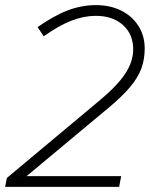

<svg xmlns="http://www.w3.org/2000/svg" viewBox="-30 -731 586 751"><path d="M-10 0 -3 -35 363 -341Q430 -397 460.5 -444Q491 -491 491 -538Q491 -597 451 -633Q411 -669 345 -669Q298 -669 249 -650Q200 -631 141 -589L117 -625Q183 -671 236.5 -691Q290 -711 345 -711Q401 -711 444 -689.5Q487 -668 511.5 -629.5Q536 -591 536 -541Q536 -498 522.5 -462Q509 -426 477.5 -389Q446 -352 393 -308L74 -42H444L436 0Z"/></svg>

Font: Red Hat Display VF
Style: Italic
Weight: 300
Italic angle: -12°
Designer: Pentagram, MCKL
Foundry: Pentagram, MCKL
Version: Version 1.023